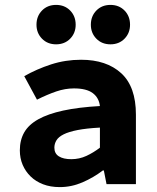

<svg xmlns="http://www.w3.org/2000/svg" viewBox="-20 -752 640 784"><path d="M224 12Q186 12 156 0.5Q126 -11 105 -31.5Q84 -52 72.5 -79Q61 -106 61 -138Q61 -180 79 -211.5Q97 -243 136.5 -265Q176 -287 238 -300.5Q300 -314 388 -319Q384 -353 358.5 -372Q333 -391 282 -391Q246 -391 209.5 -378.5Q173 -366 131 -345L79 -441Q130 -470 188.5 -489Q247 -508 311 -508Q415 -508 475 -453Q535 -398 535 -284V0H415L404 -56H400Q362 -27 317 -7.5Q272 12 224 12ZM271 -102Q304 -102 333 -115.5Q362 -129 388 -149V-231Q333 -228 297 -221Q261 -214 240 -203.5Q219 -193 210.5 -179Q202 -165 202 -149Q202 -125 220.5 -113.5Q239 -102 271 -102ZM209 -571Q174 -571 151.5 -594Q129 -617 129 -651Q129 -686 151.5 -709Q174 -732 209 -732Q244 -732 266.5 -709Q289 -686 289 -651Q289 -617 266.5 -594Q244 -571 209 -571ZM431 -571Q396 -571 373.5 -594Q351 -617 351 -651Q351 -686 373.5 -709Q396 -732 431 -732Q466 -732 488.5 -709Q511 -686 511 -651Q511 -617 488.5 -594Q466 -571 431 -571Z"/></svg>

Font: Source Code Pro
Style: Bold
Weight: 700
Monospace: yes
Designer: Paul D. Hunt, Teo Tuominen
Foundry: Adobe Systems Incorporated
Version: Version 2.030;PS 1.000;hotconv 16.6.51;makeotf.lib2.5.65220